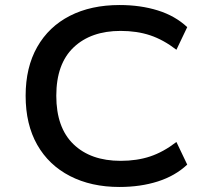

<svg xmlns="http://www.w3.org/2000/svg" viewBox="-20 -734 833 764"><path d="M455 10Q343 10 258.5 -33.5Q174 -77 128 -158Q82 -239 82 -353Q82 -466 128 -547Q174 -628 258 -671Q342 -714 456 -714Q539 -714 608 -692.5Q677 -671 725 -626L682 -536Q630 -576 577.5 -593.5Q525 -611 460 -611Q342 -611 273 -545.5Q204 -480 204 -353Q204 -226 272.5 -160Q341 -94 460 -94Q525 -94 577.5 -111.5Q630 -129 682 -169L725 -79Q677 -34 608 -12Q539 10 455 10Z"/></svg>

Font: Nunito Sans 7pt SemiExpanded SemiBold
Style: Regular
Weight: 600
Width: 6
Designer: Vernon Adams
Foundry: Vernon Adams
Version: Version 3.101;gftools[0.9.27]